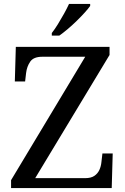

<svg xmlns="http://www.w3.org/2000/svg" viewBox="-20 -951 632 971"><path d="M36 0V-40L411 -664H194Q150 -664 133 -639.5Q116 -615 112 -582L107 -539H55L60 -714H534V-673L158 -50H410Q440 -50 457 -61.5Q474 -73 482.5 -91.5Q491 -110 493 -132L498 -175H550L545 0ZM242 -784Q257 -803 273 -829Q289 -855 304 -882Q319 -909 329 -931H436V-921Q427 -908 409 -888Q391 -868 368.5 -846Q346 -824 323 -804.5Q300 -785 280 -771H242Z"/></svg>

Font: Noto Serif Thai
Style: Regular
Weight: 400
Designer: Monotype Design Team
Foundry: Monotype Imaging Inc.
Version: Version 2.001